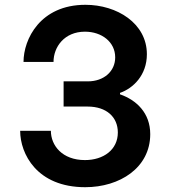

<svg xmlns="http://www.w3.org/2000/svg" viewBox="-20 -770 714 800"><path d="M335 10C479 10 606 -71 606 -211C606 -299 549 -353 480 -377V-383C535 -402 592 -457 592 -544C592 -673 467 -750 336 -750C147 -750 78 -606 78 -512H203C203 -574 248 -638 334 -638C404 -638 460 -595 460 -531C460 -473 413 -431 346 -431H245V-326H345C424 -326 471 -282 471 -218C471 -146 411 -103 334 -103C239 -103 192 -164 192 -225H64C64 -130 133 10 335 10Z"/></svg>

Font: Be Vietnam Pro SemiBold
Style: Regular
Weight: 600
Designer: Lam Bao, Tony Le, Vietanh Nguyen
Foundry: Yellow Type Foundry
Version: Version 1.002